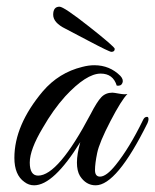

<svg xmlns="http://www.w3.org/2000/svg" viewBox="-20 -552 464 574"><path d="M279 -24Q298 -24 326 -59Q367 -110 407 -192Q411 -201 416 -202Q424 -205 424 -196Q424 -191 421 -184Q329 2 266 2Q237 2 219 -26Q210 -41 210 -66Q210 -91 220 -127Q140 2 82 2Q66 2 53 -8Q23 -29 23 -80Q23 -178 108 -279Q156 -335 226 -352Q245 -357 262 -357Q308 -357 340 -325Q350 -314 346 -304Q342 -294 329 -296Q318 -332 281 -332Q238 -332 175 -264Q139 -224 108 -170Q69 -105 69 -66Q69 -27 94 -27Q154 -27 251 -211Q270 -248 283 -261.5Q296 -275 316 -275Q320 -275 336.5 -272Q353 -269 361 -271Q343 -253 310 -189.5Q277 -126 270.5 -94.5Q264 -63 264 -43.5Q264 -24 279 -24ZM323 -406Q323 -397 313 -397Q307 -397 244.5 -430Q182 -463 176 -466Q139 -484 139 -508Q139 -532 158 -532Q171 -532 247 -472Q323 -412 323 -406Z"/></svg>

Font: Great Vibes
Style: Regular
Weight: 400
Designer: Robert E. Leuschke
Foundry: Robert E. Leuschke
Version: Version 1.001